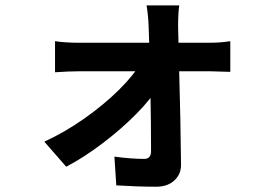

<svg xmlns="http://www.w3.org/2000/svg" viewBox="-20 -627 1017 724"><path d="M651.6 -526.6 654.8 -393.6Q661.4 -158.7 662.6 -7.3Q663.3 30 637.3 53.6Q611.3 77.1 569.1 77.1Q502 77.1 418.5 72L411.4 -36.4Q441.2 -32.2 471.2 -30Q501.2 -27.8 523.7 -27.8Q537.1 -27.8 543.3 -35.3Q549.6 -42.7 549.6 -58.1Q549.6 -158 547.1 -292.4Q544.7 -426.8 540.5 -526.6Q539.1 -568.4 532.7 -606.7H656Q651.6 -578.9 651.6 -526.6ZM274.9 -465.8H769.8Q812.3 -465.8 848.4 -471.7V-356Q810.3 -357.4 774.7 -358.2H277.8Q240.2 -358.2 187.5 -354.5V-471.7Q203.9 -469 228.8 -467.4Q253.7 -465.8 274.9 -465.8ZM513.2 -393.6 575 -392.8 576.7 -300.5Q551.5 -255.9 495 -198.5Q438.5 -141.1 367.7 -87.3Q296.9 -33.4 229.7 1.7L147 -92.8Q223.9 -127.9 298.1 -180.2Q372.3 -232.4 429.3 -288.9Q486.3 -345.5 513.2 -393.6Z"/></svg>

Font: Min Sans VF VF
Style: Regular
Weight: 400
Designer: Jinseong-Kim, NotoSansCJK, Nunito
Foundry: Jinseong-Kim
Version: Version 1.420;Glyphs 3.1.2 (3151)